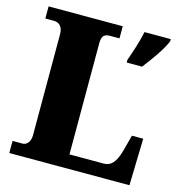

<svg xmlns="http://www.w3.org/2000/svg" viewBox="-106 -809 848 903"><g transform="rotate(15 318.0 -357.0)"><path d="M20 0H605L611 -228H556L536 -153C519 -89 496 -67 462 -67H295V-604C295 -639 302 -655 335 -655H381V-714H20V-655H62C86 -655 106 -639 106 -602V-109C106 -75 86 -59 70 -59H20ZM443 -567V-554H518C552 -598 599 -662 615 -704V-714H487C479 -672 457 -605 443 -567Z"/></g></svg>

Font: Noto Serif Bengali SemiCondensed Black
Style: Regular
Weight: 900
Width: 4
Designer: Juan Bruce, Universal Thirst, Indian Type Foundry and the Monotype Design Team.
Foundry: Monotype Imaging Inc.
Version: Version 2.003